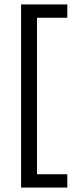

<svg xmlns="http://www.w3.org/2000/svg" viewBox="-20 -695 348 865"><path d="M75 150V-675H283.3V-615H146.7V90H283.3V150Z"/></svg>

Font: Funnel Display Light
Style: Regular
Weight: 300
Designer: NORD ID, Kristian Moeller
Foundry: Dicotype
Version: Version 1.000